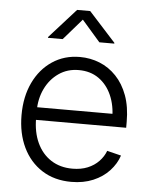

<svg xmlns="http://www.w3.org/2000/svg" viewBox="-54 -800 676 856"><g transform="rotate(5 284.0 -372.0)"><path d="M296.9 11.2Q221.2 11.2 165.8 -24.2Q110.4 -59.6 80.3 -122.3Q50.3 -185.1 50.3 -266.6Q50.3 -348.6 80.3 -411.9Q110.4 -475.1 164.1 -511Q217.8 -546.9 287.6 -546.9Q334.5 -546.9 376.2 -530Q418 -513.2 450.4 -479.2Q482.9 -445.3 501.5 -394.8Q520 -344.2 520 -276.9V-250.5H91.8V-307.1H484.4L454.6 -286.1Q454.6 -344.7 434.3 -390.4Q414.1 -436 376.7 -462.2Q339.4 -488.3 287.6 -488.3Q236.3 -488.3 197.8 -461.4Q159.2 -434.6 137.7 -389.9Q116.2 -345.2 116.2 -290.5V-258.8Q116.2 -195.3 138.2 -147.9Q160.2 -100.6 200.9 -74.2Q241.7 -47.9 296.9 -47.9Q335.4 -47.9 365 -60.1Q394.5 -72.3 414.8 -93.5Q435.1 -114.7 444.8 -140.6L507.8 -125Q495.6 -87.9 466.8 -56.6Q438 -25.4 394.8 -7.1Q351.6 11.2 296.9 11.2ZM203.6 -619.6H137.7V-623L256.3 -754.9H314.9L434.6 -623V-619.6H367.7L285.6 -713.9Z"/></g></svg>

Font: Inter 18pt Light
Style: Regular
Weight: 300
Designer: Rasmus Andersson
Foundry: rsms
Version: Version 4.001;git-66647c0bb